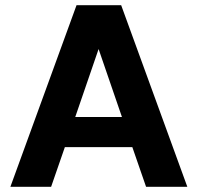

<svg xmlns="http://www.w3.org/2000/svg" viewBox="-20 -720 762 740"><path d="M20 0 275 -700H447L702 0H543L490 -153H230L177 0ZM360 -531 270 -269H450Z"/></svg>

Font: DM Sans Black
Style: Regular
Weight: 900
Designer: Colophon Foundry, Jonny Pinhorn
Foundry: Colophon Foundry
Version: Version 4.004; ttfautohint (v1.8.4.7-5d5b)